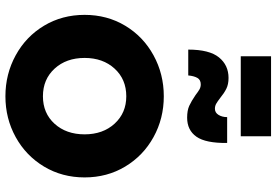

<svg xmlns="http://www.w3.org/2000/svg" viewBox="-172 -812 996 691"><g transform="rotate(90 325.5 -466.0)"><path d="M33 -273Q33 -354 72 -419Q111 -484 178.5 -521Q246 -558 326 -558Q406 -558 473 -521Q540 -484 579 -419Q618 -354 618 -273Q618 -192 579 -127Q540 -62 473 -25Q406 12 326 12Q246 12 178.5 -25Q111 -62 72 -127Q33 -192 33 -273ZM326 -123Q387 -123 425 -165Q463 -207 463 -273Q463 -339 424.5 -381Q386 -423 326 -423Q265 -423 226.5 -381Q188 -339 188 -273Q188 -207 226.5 -165Q265 -123 326 -123ZM322 -672Q309 -682 301 -686.5Q293 -691 283 -691Q267 -691 260 -679Q253 -667 251 -646H158Q158 -722 186 -756.5Q214 -791 260 -791Q283 -791 299 -783Q315 -775 332 -761Q345 -751 353 -746.5Q361 -742 371 -742Q385 -742 393 -755Q401 -768 401 -786H494Q495 -709 471.5 -675.5Q448 -642 403 -642Q377 -642 360.5 -649.5Q344 -657 322 -672ZM182 -944H470V-835H182Z"/></g></svg>

Font: Evergrow Sans 
Style: ExtraBold
Weight: 800
Foundry: 10Web
Version: Version 1.000